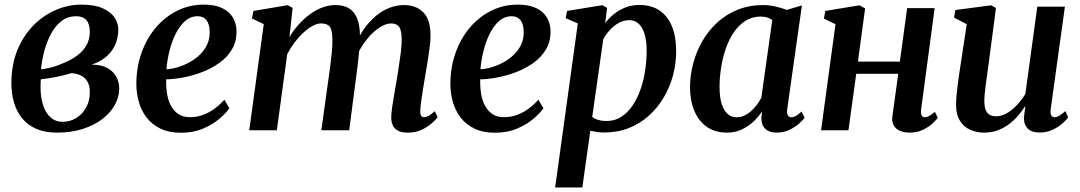

<svg xmlns="http://www.w3.org/2000/svg" viewBox="-20 -578 4794 852"><path d="M232.5 10.5Q180 10.5 142 -5.8Q104 -22 79.2 -51.8Q54.5 -81.5 42.5 -121.5Q30.5 -161.5 30.5 -209Q30.5 -289 56.2 -353.2Q82 -417.5 126 -463Q170 -508.5 225.8 -533Q281.5 -557.5 341 -557.5Q399.5 -557.5 435.5 -541.5Q471.5 -525.5 488.2 -500.2Q505 -475 505 -446.5Q505 -414.5 493.2 -384.2Q481.5 -354 455.2 -329.8Q429 -305.5 386.5 -291Q426.5 -291.5 453.8 -277.5Q481 -263.5 495 -239.5Q509 -215.5 509 -184.5Q509 -148.5 490.2 -113.8Q471.5 -79 435.8 -51Q400 -23 348.5 -6.2Q297 10.5 232.5 10.5ZM258 -37.5Q291 -37.5 318.2 -54.2Q345.5 -71 362 -100.5Q378.5 -130 378.5 -167.5Q379 -196 368.8 -214.5Q358.5 -233 340.5 -242.2Q322.5 -251.5 298 -253.5Q290 -251.5 279 -248.5Q268 -245.5 255.5 -242.2Q243 -239 229 -236.5Q214 -233.5 197 -230.8Q180 -228 161 -226Q160.5 -217.5 160.2 -208Q160 -198.5 160 -189Q160 -147.5 170.8 -113Q181.5 -78.5 203.5 -58Q225.5 -37.5 258 -37.5ZM162 -270.5Q179.5 -272.5 194.8 -275.8Q210 -279 224.5 -283.8Q239 -288.5 253 -294.5Q291.5 -309.5 319.8 -329.5Q348 -349.5 363.2 -376.2Q378.5 -403 378.5 -436.5Q378.5 -472 363 -489Q347.5 -506 317 -506Q281.5 -506 254.2 -485.5Q227 -465 208 -430.8Q189 -396.5 177.5 -354.8Q166 -313 162 -270.5Z M998 -98Q984 -77 954.2 -51.5Q924.5 -26 881.5 -7.5Q838.5 11 783.5 11Q730 11 692 -7.2Q654 -25.5 630.2 -56.8Q606.5 -88 595.8 -127Q585 -166 585 -207Q585.5 -280 608 -343.5Q630.5 -407 671 -455Q711.5 -503 766 -530.2Q820.5 -557.5 884 -557.5Q934 -557.5 966 -542Q998 -526.5 1013.5 -500Q1029 -473.5 1029.5 -440Q1030 -393.5 1009.2 -358.8Q988.5 -324 954 -299.2Q919.5 -274.5 878 -258.5Q836.5 -242.5 794.5 -234.5Q752.5 -226.5 717.5 -226Q716.5 -191.5 721.5 -161.2Q726.5 -131 739.2 -107.8Q752 -84.5 772.5 -71.2Q793 -58 822 -58Q855 -58 882.8 -68.8Q910.5 -79.5 933.8 -97Q957 -114.5 975.5 -135.5ZM857.5 -506Q825 -506 800.5 -484Q776 -462 758.8 -426.5Q741.5 -391 731.5 -350Q721.5 -309 718.5 -270.5Q743.5 -272 770.5 -280.2Q797.5 -288.5 822.5 -302.5Q847.5 -316.5 867.8 -336.2Q888 -356 899.5 -381.2Q911 -406.5 910.5 -436Q910 -471 896.2 -488.5Q882.5 -506 857.5 -506Z M1278.5 -543 1264.5 -413.5Q1281 -442 1303.8 -467.5Q1326.5 -493 1353 -513Q1379.5 -533 1408.8 -544.2Q1438 -555.5 1468.5 -555.5Q1505 -555.5 1528.8 -541Q1552.5 -526.5 1564.8 -496Q1577 -465.5 1577.5 -417.5Q1577.5 -410.5 1577 -401.8Q1576.5 -393 1575.5 -383.5Q1574.5 -374 1573 -364L1556.5 -379Q1573.5 -419 1596.8 -451.5Q1620 -484 1648 -507.2Q1676 -530.5 1707.8 -543Q1739.5 -555.5 1773.5 -555.5Q1826.5 -555.5 1858.5 -523.2Q1890.5 -491 1890.5 -419Q1890.5 -399.5 1886.8 -369.5Q1883 -339.5 1877.8 -306.5Q1872.5 -273.5 1867.5 -245Q1863 -218.5 1858.2 -189.8Q1853.5 -161 1849.8 -134.2Q1846 -107.5 1845 -88Q1844.5 -70.5 1849 -64.2Q1853.5 -58 1861 -58Q1871 -58 1882 -64Q1893 -70 1909.5 -84.5L1922 -58Q1915.5 -49 1898 -32.8Q1880.5 -16.5 1853.2 -3Q1826 10.5 1789.5 10.5Q1761.5 10.5 1745.2 1.5Q1729 -7.5 1722.5 -23Q1716 -38.5 1716 -58Q1716.5 -75 1720.2 -102.2Q1724 -129.5 1729.5 -160.8Q1735 -192 1740 -221.5Q1744.5 -250 1749.8 -282.8Q1755 -315.5 1758.8 -347Q1762.5 -378.5 1762.5 -404Q1762 -444.5 1751 -459.2Q1740 -474 1715.5 -474Q1696 -474 1673.5 -461.5Q1651 -449 1628.8 -426.8Q1606.5 -404.5 1587 -374.2Q1567.5 -344 1554.5 -308L1575.5 -381.5Q1574.5 -360 1572.2 -335.8Q1570 -311.5 1567 -287.2Q1564 -263 1561 -240.5L1529.5 0H1406L1436.5 -220Q1441 -249.5 1445.2 -282.2Q1449.5 -315 1452.5 -346.5Q1455.5 -378 1455 -402.5Q1454.5 -445.5 1443.2 -459.8Q1432 -474 1404.5 -474Q1387.5 -474 1367.2 -463Q1347 -452 1326.2 -433Q1305.5 -414 1287 -389.2Q1268.5 -364.5 1254.5 -337.5L1208.5 0H1086L1150.5 -471L1098 -496L1104.5 -529.5L1256.5 -555Z M2391.5 -98Q2377.5 -77 2347.8 -51.5Q2318 -26 2275 -7.5Q2232 11 2177 11Q2123.5 11 2085.5 -7.2Q2047.5 -25.5 2023.8 -56.8Q2000 -88 1989.2 -127Q1978.5 -166 1978.5 -207Q1979 -280 2001.5 -343.5Q2024 -407 2064.5 -455Q2105 -503 2159.5 -530.2Q2214 -557.5 2277.5 -557.5Q2327.5 -557.5 2359.5 -542Q2391.5 -526.5 2407 -500Q2422.5 -473.5 2423 -440Q2423.5 -393.5 2402.8 -358.8Q2382 -324 2347.5 -299.2Q2313 -274.5 2271.5 -258.5Q2230 -242.5 2188 -234.5Q2146 -226.5 2111 -226Q2110 -191.5 2115 -161.2Q2120 -131 2132.8 -107.8Q2145.5 -84.5 2166 -71.2Q2186.5 -58 2215.5 -58Q2248.5 -58 2276.2 -68.8Q2304 -79.5 2327.2 -97Q2350.5 -114.5 2369 -135.5ZM2251 -506Q2218.5 -506 2194 -484Q2169.5 -462 2152.2 -426.5Q2135 -391 2125 -350Q2115 -309 2112 -270.5Q2137 -272 2164 -280.2Q2191 -288.5 2216 -302.5Q2241 -316.5 2261.2 -336.2Q2281.5 -356 2293 -381.2Q2304.5 -406.5 2304 -436Q2303.5 -471 2289.8 -488.5Q2276 -506 2251 -506Z M2443.5 254 2544 -474 2490 -497.5 2496.5 -529.5 2653 -555 2674 -543 2665.5 -475Q2681 -496.5 2703.8 -515Q2726.5 -533.5 2755 -544.8Q2783.5 -556 2816.5 -556Q2870.5 -556 2907 -531.2Q2943.5 -506.5 2962 -460.5Q2980.5 -414.5 2980.5 -350Q2980.5 -296 2966.5 -243.8Q2952.5 -191.5 2925.5 -145.8Q2898.5 -100 2859.5 -64.8Q2820.5 -29.5 2770.5 -9.8Q2720.5 10 2660.5 10Q2646 10 2630.2 7.8Q2614.5 5.5 2599.5 2.5L2564 254ZM2608 -59Q2620 -50 2635.8 -45.5Q2651.5 -41 2671 -41Q2708.5 -41 2737.2 -59.8Q2766 -78.5 2787.2 -110Q2808.5 -141.5 2822.5 -181.8Q2836.5 -222 2843 -266.2Q2849.5 -310.5 2849.5 -352.5Q2849.5 -393.5 2841 -424.2Q2832.5 -455 2815.2 -471.8Q2798 -488.5 2772 -488.5Q2747.5 -488.5 2725.2 -476Q2703 -463.5 2685.5 -444Q2668 -424.5 2657 -404Z M3473.5 -95.5Q3470.5 -74 3476.5 -65.8Q3482.5 -57.5 3492.5 -57.5Q3501 -57.5 3511.8 -63.5Q3522.5 -69.5 3537 -83L3550.5 -55.5Q3544.5 -46.5 3527.2 -30.8Q3510 -15 3484.2 -2.2Q3458.5 10.5 3426 10.5Q3394 10.5 3376 -6.5Q3358 -23.5 3358.5 -55.5L3362 -84Q3347 -61 3324.2 -39.2Q3301.5 -17.5 3272 -3.5Q3242.5 10.5 3206 10.5Q3152.5 10.5 3116 -15.5Q3079.5 -41.5 3060.8 -86.8Q3042 -132 3042 -190Q3042 -243 3055.8 -295.5Q3069.5 -348 3096.2 -394.8Q3123 -441.5 3162.5 -477.8Q3202 -514 3253.2 -534.8Q3304.5 -555.5 3367 -555.5Q3393.5 -555.5 3421.8 -549Q3450 -542.5 3471.5 -534L3538.5 -554ZM3407 -489Q3397.5 -496.5 3384.5 -500.5Q3371.5 -504.5 3356 -504.5Q3318 -504.5 3288.2 -485.8Q3258.5 -467 3236.5 -434.8Q3214.5 -402.5 3200.5 -361.8Q3186.5 -321 3179.8 -277Q3173 -233 3173 -191.5Q3173 -146.5 3182.5 -116.8Q3192 -87 3209 -72.2Q3226 -57.5 3248.5 -57.5Q3266 -57.5 3282.2 -64.8Q3298.5 -72 3312.5 -84.5Q3326.5 -97 3338.2 -112.5Q3350 -128 3358.5 -144.5Z M4067.5 -92.5Q4065 -74 4070 -65.8Q4075 -57.5 4083 -57.5Q4092 -57.5 4102.2 -62.8Q4112.5 -68 4128.5 -82L4141.5 -55Q4135 -46 4118.2 -30.2Q4101.5 -14.5 4075.5 -2Q4049.5 10.5 4016 10.5Q3992 10.5 3973.5 2.5Q3955 -5.5 3945.8 -21.8Q3936.5 -38 3940 -62.5L3966 -250.5H3779.5L3745 0H3623.5L3687.5 -470.5L3636 -495.5L3642.5 -529.5L3794 -554.5L3819 -540.5L3787 -304.5H3973L4005.5 -542H4127.5Z M4347 10.5Q4314 10.5 4286 -1.8Q4258 -14 4240.5 -41Q4223 -68 4222.5 -111.5Q4222.5 -128 4224.2 -149.5Q4226 -171 4229 -195.2Q4232 -219.5 4235.5 -243Q4239 -266.5 4242 -287L4270 -470.5L4213.5 -500L4219.5 -533.5L4378 -554.5L4399.5 -542.5L4366 -287Q4363.5 -266.5 4360.2 -244.5Q4357 -222.5 4354.2 -201.5Q4351.5 -180.5 4349.8 -162.5Q4348 -144.5 4348 -132Q4348 -105.5 4354 -90.2Q4360 -75 4371.8 -68.5Q4383.5 -62 4401 -62Q4425 -62 4448.8 -76Q4472.5 -90 4493.5 -112.8Q4514.5 -135.5 4530 -161L4583 -548.5H4705.5L4642.5 -93.5Q4640 -75 4645 -66.2Q4650 -57.5 4659.5 -57.5Q4668.5 -57.5 4679.5 -63.8Q4690.5 -70 4707.5 -85L4720 -57.5Q4713.5 -47.5 4696 -31.5Q4678.5 -15.5 4652.5 -2.8Q4626.5 10 4594 10Q4558.5 10 4541.8 -6.2Q4525 -22.5 4524 -48.5Q4524 -51.5 4524.2 -58Q4524.5 -64.5 4525.5 -72.8Q4526.5 -81 4527.8 -89.5Q4529 -98 4530 -105L4528.5 -106Q4514.5 -84 4496.5 -63.2Q4478.5 -42.5 4455.8 -25.8Q4433 -9 4406 0.8Q4379 10.5 4347 10.5Z"/></svg>

Font: Merriweather 48pt SemiBold
Style: Italic
Weight: 600
Italic angle: -7.8°
Designer: Eben Sorkin
Foundry: Eben Sorkin
Version: Version 2.101